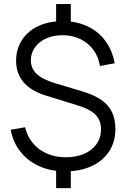

<svg xmlns="http://www.w3.org/2000/svg" viewBox="-20 -840 629 958"><path d="M260 98.7V-15.3H333.3V98.7ZM260 -705V-819.7H333.3V-705ZM305.7 15Q234.3 15 176.9 -10.4Q119.5 -35.8 82.3 -82.7Q45.2 -129.5 33.3 -192.7L105 -205Q116 -159.3 144.3 -125.4Q172.7 -91.5 214.9 -73.4Q257.2 -55.3 308.3 -55.3Q360.3 -55.3 400.2 -72.7Q440 -90 462 -121.6Q484 -153.2 484 -194Q484 -224.8 472.1 -246.8Q460.2 -268.8 434.4 -285.2Q408.7 -301.5 365.7 -314.7L205.7 -364.3Q134.3 -386.5 97.3 -430.3Q60.3 -474.2 60.3 -536.3Q60.3 -595.2 89.6 -640.2Q118.8 -685.3 171.7 -710.1Q224.5 -734.8 293.3 -734.7Q361.7 -734.3 416.2 -708.8Q470.8 -683.2 505.8 -635.9Q540.7 -588.7 552 -524.3L478.7 -510.7Q471.7 -556 446.3 -590.8Q421 -625.5 381.3 -644.8Q341.7 -664 293.3 -664.3Q247.8 -664.7 211.5 -648.7Q175.2 -632.7 154.6 -604Q134 -575.3 134 -539.3Q134 -498.8 162.8 -471.3Q191.7 -443.8 254 -425L391.7 -383.7Q450 -366.2 486 -341.1Q522 -316 538.8 -280.7Q555.7 -245.3 555.7 -196Q555.7 -132.8 524.7 -85Q493.7 -37.2 437.1 -11.1Q380.5 15 305.7 15Z"/></svg>

Font: Manrope
Style: Regular
Weight: 400
Designer: Mikhail Sharanda
Foundry: Mikhail Sharanda
Version: Version 4.503